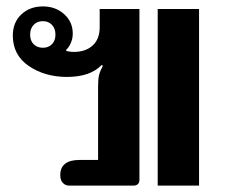

<svg xmlns="http://www.w3.org/2000/svg" viewBox="-20 -579 717 599"><path d="M168 -33Q168 -56 183 -68Q198 -80 228 -80H286V-310Q286 -332 289 -344.5Q292 -357 301 -374L297 -376Q261 -339 189 -339Q120 -339 70 -373Q20 -407 20 -468Q20 -509 46.5 -534Q73 -559 114 -559Q153 -559 180 -535Q207 -511 207 -474Q207 -459 201 -445Q195 -431 186 -423L187 -420Q199 -417 210 -417Q247 -417 269 -437Q291 -457 291 -494V-551H415V-18Q415 -9 410 -4.5Q405 0 397 0H195Q184 0 176 -8.5Q168 -17 168 -33ZM472 -551H601V0H472ZM153 -471Q153 -490 142 -501.5Q131 -513 114 -513Q96 -513 85 -501.5Q74 -490 74 -471Q74 -452 85 -441Q96 -430 114 -430Q131 -430 142 -441Q153 -452 153 -471Z"/></svg>

Font: Maitree
Style: Bold
Weight: 700
Designer: CadsonDemak Team
Foundry: CadsonDemak
Version: Version 1.002